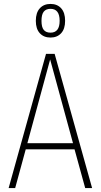

<svg xmlns="http://www.w3.org/2000/svg" viewBox="-20 -956 512 976"><path d="M236.8 -765.1Q202.6 -765.1 182.4 -787.1Q162.1 -809.1 162.1 -850.1Q162.1 -891.6 182.4 -913.8Q202.6 -936 236.8 -936Q271 -936 291 -913.8Q311 -891.6 311 -850.1Q311 -809.1 290.8 -787.1Q270.5 -765.1 236.8 -765.1ZM236.8 -911.1Q213.9 -911.1 202.4 -896.7Q190.9 -882.3 190.9 -850.1Q190.9 -817.9 202.4 -804Q213.9 -790 236.8 -790Q283.2 -790 283.2 -850.1Q283.2 -911.1 236.8 -911.1ZM413.1 0 358.9 -196.8H110.8L57.1 0H23.9L213.9 -682.1H257.8L448.2 0ZM119.1 -228H351.1L234.9 -653.8Z"/></svg>

Font: Fira Sans Compressed UltraLight
Style: Regular
Weight: 200
Width: 1
Designer: Carrois Corporate & Edenspiekermann AG
Foundry: Carrois Corporate GbR & Edenspiekermann AG
Version: Version 4.203;PS 004.203;hotconv 1.0.88;makeotf.lib2.5.64775